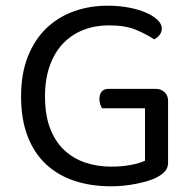

<svg xmlns="http://www.w3.org/2000/svg" viewBox="-20 -641 679 674"><path d="M570 -70Q570 -52 559.5 -40Q549 -28 528 -17Q503 -5 459 4Q415 13 370 13Q300 13 242 -6Q184 -25 142 -64Q100 -103 77 -162.5Q54 -222 54 -303Q54 -383 78 -443Q102 -503 143.5 -542.5Q185 -582 240 -601.5Q295 -621 357 -621Q399 -621 434.5 -614Q470 -607 495 -595.5Q520 -584 534 -570Q548 -556 548 -542Q548 -528 540 -518Q532 -508 521 -503Q494 -521 457 -536.5Q420 -552 362 -552Q314 -552 273 -536Q232 -520 202 -489Q172 -458 155 -411Q138 -364 138 -303Q138 -238 155.5 -191.5Q173 -145 204.5 -115Q236 -85 278.5 -70.5Q321 -56 371 -56Q407 -56 439 -62Q471 -68 489 -77V-261H338Q335 -266 332 -274.5Q329 -283 329 -293Q329 -310 337 -319.5Q345 -329 360 -329H527Q545 -329 557.5 -317.5Q570 -306 570 -287Z"/></svg>

Font: Baloo Thambi 2
Style: Regular
Weight: 400
Designer: Aadarsh Rajan and Ek Type
Foundry: Ek Type
Version: Version 1.640;hotconv 1.0.111;makeotfexe 2.5.65597; ttfautoh